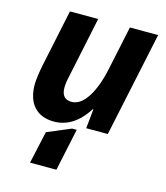

<svg xmlns="http://www.w3.org/2000/svg" viewBox="-116 -635 836 965"><g transform="rotate(15 302.0 -153.0)"><path d="M291 20H314.9L268.1 240.2H130.9L168 71.8ZM274.9 -545.9 208 -227.1Q200.2 -193.8 200.2 -168.9Q200.2 -108.9 252.9 -108.9Q297.9 -108.9 334.5 -164.6Q371.1 -220.2 392.1 -319.8L439.9 -545.9H586.9L471.2 0H358.9L369.1 -101.1H366.2Q295.4 9.8 192.9 9.8Q126 9.8 88.9 -30.5Q51.8 -70.8 51.8 -147Q51.8 -180.2 65.9 -251L127.9 -545.9Z"/></g></svg>

Font: Zoram GWebM
Style: Bold Italic
Weight: 700
Italic angle: -12°
Foundry: Ascender Corporation
Version: Version 1.000